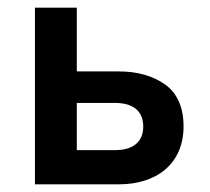

<svg xmlns="http://www.w3.org/2000/svg" viewBox="-20 -480 548 500"><path d="M71 -460V0H290C386 0 458 -52 458 -151C458 -200 442 -237 410 -260C377 -283 337 -294 290 -294H180V-460ZM180 -89V-212H279C328 -212 353 -190 353 -150C353 -111 327 -89 279 -89Z"/></svg>

Font: Jost Medium
Style: Regular
Weight: 500
Version: Version 3.710